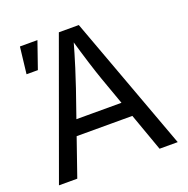

<svg xmlns="http://www.w3.org/2000/svg" viewBox="-129 -850 949 971"><g transform="rotate(-20 345.0 -364.0)"><path d="M25.4 0 289.6 -727.5H397L664.6 0H566.9L412.6 -431.6Q398.4 -471.7 379.6 -531.5Q360.8 -591.3 334 -684.1H351.6Q325.2 -590.3 305.9 -529.5Q286.6 -468.8 273.9 -431.6L124 0ZM158.2 -203.1V-284.2H531.7V-203.1ZM63.5 -584 80.1 -727.5H174.3L124.5 -584Z"/></g></svg>

Font: Adwaita Sans
Style: Regular
Weight: 400
Designer: Rasmus Andersson
Foundry: rsms
Version: Version 4.001;git-9221beed3